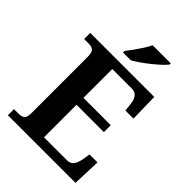

<svg xmlns="http://www.w3.org/2000/svg" viewBox="-262 -1054 1177 1177"><g transform="rotate(45 326.5 -465.5)"><path d="M28 0V-53H70Q91 -53 106 -63Q121 -73 121 -113V-596Q121 -639 106.5 -650Q92 -661 70 -661H28V-714H583L587 -530H517L512 -577Q508 -614 493.5 -633.5Q479 -653 448 -653H280V-403H517V-343H280V-61H480Q510 -61 524.5 -82.5Q539 -104 544 -137L552 -184H621L614 0ZM255 -784Q270 -803 288.5 -829Q307 -855 324.5 -882Q342 -909 352 -931H509V-921Q500 -908 478.5 -888Q457 -868 430 -846Q403 -824 375 -804.5Q347 -785 323 -771H255Z"/></g></svg>

Font: Noto Naskh Arabic UI
Style: Regular
Weight: 400
Designer: Monotype Design Team, David Williams, Mohamad Dakak and Nizar Qandah
Foundry: Monotype Imaging Inc.
Version: Version 2.014